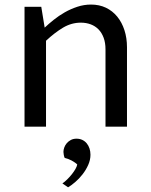

<svg xmlns="http://www.w3.org/2000/svg" viewBox="-20 -547 654 829"><path d="M85.9 -517.6H158.2L172.9 -427.7Q189.9 -443.8 211.9 -461.4Q233.9 -479 259.5 -493.7Q285.2 -508.3 314 -517.8Q342.8 -527.3 373 -527.3Q408.7 -527.3 437.3 -513.7Q465.8 -500 486.1 -475.3Q506.3 -450.7 517.3 -416.7Q528.3 -382.8 528.3 -342.8V0H435.5V-334Q435.5 -362.3 427.5 -384Q419.4 -405.8 405.3 -420.2Q391.1 -434.6 371.6 -441.9Q352.1 -449.2 329.1 -449.2Q288.6 -449.2 252.4 -427.7Q216.3 -406.2 178.7 -371.1V0H85.9ZM249.5 245.1Q259.8 237.8 270.5 227.3Q281.2 216.8 290.3 205.3Q299.3 193.8 305.7 182.9Q312 171.9 313.5 163.1Q309.1 158.7 302.7 154.3Q296.4 149.9 289.1 146Q281.7 142.1 273.9 139.2Q266.1 136.2 259.3 134.8Q256.8 129.4 255.4 121.8Q253.9 114.3 253.9 108.9Q253.9 99.6 257.6 89.6Q261.2 79.6 268.3 71.3Q275.4 63 285.9 57.4Q296.4 51.8 310.5 51.8Q324.2 51.8 335.4 57.1Q346.7 62.5 354.5 72Q362.3 81.5 366.5 94.2Q370.6 106.9 370.6 121.1Q370.6 143.6 360.8 165.3Q351.1 187 336.4 205.8Q321.8 224.6 304.9 239Q288.1 253.4 273.9 261.7Z"/></svg>

Font: Proza Libre
Style: Regular
Weight: 400
Designer: Jasper de Waard
Foundry: Jasper de Waard
Version: Version 1.001; ttfautohint (v1.4.1.8-43bc)